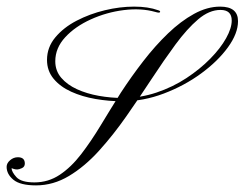

<svg xmlns="http://www.w3.org/2000/svg" viewBox="-61 -560 739 580"><path d="M417 -529Q424 -527 422.5 -523.5Q421 -520 408 -524Q365 -536 313 -529.5Q261 -523 213.5 -501.5Q166 -480 136 -447.5Q106 -415 106 -375Q106 -346 124 -325Q142 -304 171.5 -290.5Q201 -277 237.5 -270.5Q274 -264 311 -264Q363 -264 412 -280.5Q461 -297 502 -324Q543 -351 574 -382.5Q605 -414 622 -444.5Q639 -475 639 -498Q639 -530 605 -530Q571 -530 537.5 -501.5Q504 -473 469 -425.5Q434 -378 397 -321.5Q360 -265 320.5 -208.5Q281 -152 238 -104.5Q195 -57 147.5 -28.5Q100 0 48 0Q0 0 -20.5 -17Q-41 -34 -41 -56Q-41 -67 -30.5 -76Q-20 -85 -7 -85Q14 -85 14 -66Q14 -56 5 -52Q-4 -48 -9 -48Q-15 -48 -20.5 -50Q-26 -52 -26 -52Q-26 -41 -11.5 -25Q3 -9 43 -9Q85 -9 119.5 -32Q154 -55 184 -94Q214 -133 243 -181Q272 -229 304 -280Q336 -329 372 -375.5Q408 -422 446.5 -459Q485 -496 525 -518Q565 -540 604 -540Q658 -540 658 -496Q658 -459 627.5 -417Q597 -375 546.5 -338Q496 -301 434 -277.5Q372 -254 309 -254Q268 -254 227.5 -261Q187 -268 154 -283Q121 -298 101 -322Q81 -346 81 -379Q81 -417 106 -447Q131 -477 170.5 -497.5Q210 -518 255.5 -529Q301 -540 344 -540Q387 -540 417 -529Z"/></svg>

Font: Kapakana
Style: Regular
Weight: 400
Designer: Kousuke Nagai
Version: Version 1.002